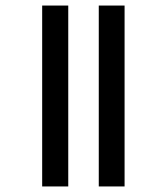

<svg xmlns="http://www.w3.org/2000/svg" viewBox="-20 -674 536 692"><path d="M336 -2V-654H429V-2ZM132 -2V-654H226V-2Z"/></svg>

Font: Noto Sans Tamil UI ExtraCondensed Medium
Style: Regular
Weight: 500
Width: 2
Designer: Jelle Bosma - Monotype Design Team
Foundry: Monotype Imaging Inc.
Version: Version 2.004; ttfautohint (v1.8.4.7-5d5b)